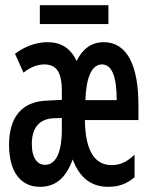

<svg xmlns="http://www.w3.org/2000/svg" viewBox="-20 -712 570 742"><path d="M134 -619H399V-692H134ZM134 10C192 10 233 -20 261 -96C290 -18 339 10 399 10C438 10 469 -1 500 -27V-114C470 -86 444 -74 412 -74C351 -74 310 -120 308 -248H515V-306C515 -457 472 -549 381 -549C333 -549 298 -522 276 -476C252 -528 214 -549 163 -549C118 -549 71 -530 38 -504L71 -431C94 -451 124 -463 151 -463C196 -463 219 -436 219 -360V-326L159 -323C65 -319 15 -260 15 -152C15 -44 63 10 134 10ZM431 -325H310C313 -414 335 -463 374 -463C413 -463 431 -415 431 -325ZM154 -75C126 -75 103 -99 103 -155C103 -222 135 -252 186 -255L219 -256V-212C219 -115 192 -75 154 -75Z"/></svg>

Font: Noto Sans Mono Condensed Medium
Style: Regular
Weight: 500
Width: 3
Designer: Monotype Design Team
Foundry: Monotype Imaging Inc.
Version: Version 2.014